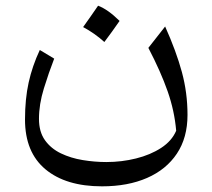

<svg xmlns="http://www.w3.org/2000/svg" viewBox="-20 -411 742 671"><path d="M595.7 45.9Q589.8 -23.4 565.9 -91.8Q542 -160.2 498.5 -243.7L557.1 -318.4Q595.7 -232.4 615.5 -159.7Q635.3 -86.9 635.3 -9.3Q635.3 70.3 598.1 126Q561 181.6 493.9 210.9Q426.8 240.2 336.4 240.2Q210.4 240.2 138.9 180.7Q67.4 121.1 67.4 6.8Q67.4 -64.9 80.1 -122.6Q92.8 -180.2 119.1 -236.3L169.4 -206.1Q150.4 -157.2 133.3 -101.8Q116.2 -46.4 116.2 4.4Q116.2 49.8 137.2 79.1Q158.2 108.4 192.9 125Q227.5 141.6 269 148.4Q310.5 155.3 351.6 155.3Q405.3 155.3 455.3 142.8Q505.4 130.4 543 106Q580.6 81.5 595.7 45.9ZM322.8 -391.1Q357.4 -377.9 397.9 -337.9Q371.6 -299.8 344.7 -264.2Q328.1 -279.3 309.3 -292.5Q290.5 -305.7 270.5 -316.4Q284.2 -335 296.6 -353.3Q309.1 -371.6 322.8 -391.1Z"/></svg>

Font: Pinar-FD Regular
Style: FD-Regular
Weight: 400
Designer: Amin Abedi
Version: Version 3.000